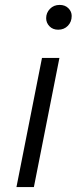

<svg xmlns="http://www.w3.org/2000/svg" viewBox="-20 -762 312 782"><path d="M47 0 151 -526H222L118 0ZM217 -641Q195 -641 181.5 -655Q168 -669 168 -688Q168 -710 183.5 -726Q199 -742 223 -742Q245 -742 258.5 -728.5Q272 -715 272 -697Q272 -673 256.5 -657Q241 -641 217 -641Z"/></svg>

Font: Montserrat
Style: Italic
Weight: 400
Italic angle: -11.3°
Designer: Julieta Ulanovsky
Foundry: Julieta Ulanovsky
Version: Version 9.000; ttfautohint (v1.8.4.7-5d5b)